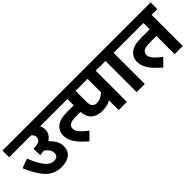

<svg xmlns="http://www.w3.org/2000/svg" viewBox="102 -1417 2230 2230"><g transform="rotate(-45 1217.0 -302.5)"><path d="M0 -622H599V-512H508Q526 -481 526 -446Q526 -368 454 -323Q488 -292 514.5 -249Q541 -206 541 -155Q541 -79 491 -39.5Q441 0 350 0Q282 0 226 -29Q170 -58 120.5 -126Q71 -194 20 -312L135 -355Q185 -233 232.5 -173Q280 -113 339 -113Q408 -113 408 -174Q408 -208 391 -233Q374 -258 340 -282Q309 -277 274 -275L269 -381Q326 -383 359 -397.5Q392 -412 392 -455Q392 -472 383.5 -486.5Q375 -501 361 -512H0Z M584 -622H960V-512H584ZM622 -246Q622 -282 635.5 -311Q649 -340 671 -359Q701 -385 743.5 -397Q786 -409 864 -409H974V-299H903Q848 -299 821.5 -294Q795 -289 778 -275Q756 -257 756 -224Q756 -190 787 -153.5Q818 -117 878 -72L791 17Q745 -22 706.5 -63.5Q668 -105 645 -150.5Q622 -196 622 -246Z M1422 -512V0H1288V-160Q1253 -141 1220 -134Q1187 -127 1141 -127Q1095 -127 1061 -141Q1027 -155 1006 -177Q981 -205 969 -241.5Q957 -278 957 -345V-512H889V-622H1516V-512ZM1288 -512H1091V-353Q1091 -307 1096 -287.5Q1101 -268 1114 -254Q1131 -237 1169 -237Q1207 -237 1238.5 -255.5Q1270 -274 1288 -292Z M1716 -512V0H1582V-512H1502V-622H1811V-512Z M2340 -512V0H2206V-299H2115Q2060 -299 2033.5 -294Q2007 -289 1990 -275Q1968 -257 1968 -224Q1968 -190 1999 -153.5Q2030 -117 2090 -72L2003 17Q1957 -22 1918.5 -63.5Q1880 -105 1857 -150.5Q1834 -196 1834 -246Q1834 -282 1847.5 -311Q1861 -340 1883 -359Q1913 -385 1955.5 -397Q1998 -409 2076 -409H2206V-512H1796V-622H2434V-512Z"/></g></svg>

Font: RS Noto Sans
Style: Bold
Weight: 700
Designer: Monotype Design Team
Foundry: Monotype Imaging Inc.
Version: Version 3.10